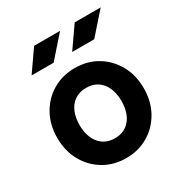

<svg xmlns="http://www.w3.org/2000/svg" viewBox="-172 -847 929 984"><g transform="rotate(-30 292.5 -355.5)"><path d="M168.5 -253.9Q168.5 -286.6 176.5 -313.8Q184.6 -341.1 200.3 -361.1Q216.1 -381.1 239.3 -392Q262.5 -402.8 292.5 -402.8Q322.5 -402.8 345.7 -392Q368.9 -381.1 384.6 -361.1Q400.4 -341.1 408.4 -313.8Q416.5 -286.6 416.5 -253.9Q416.5 -221.4 408.4 -194.1Q400.4 -166.7 384.6 -146.7Q368.9 -126.7 345.7 -115.8Q322.5 -105 292.5 -105Q262.5 -105 239.3 -116.1Q216.1 -127.2 200.3 -147.5Q184.6 -167.7 176.5 -194.8Q168.5 -221.9 168.5 -253.9ZM36.6 -253.9Q36.6 -176.8 70.1 -116.7Q103.5 -56.6 161.4 -22.2Q219.2 12.2 292.5 12.2Q366 12.2 423.7 -22.2Q481.4 -56.6 514.9 -116.7Q548.3 -176.8 548.3 -253.9Q548.3 -331.1 514.9 -391.1Q481.4 -451.2 423.7 -485.6Q366 -520 292.5 -520Q219.2 -520 161.4 -485.6Q103.5 -451.2 70.1 -391.1Q36.6 -331.1 36.6 -253.9ZM453.6 -597.7 564 -722.7H410.2L323.2 -597.7ZM213.4 -597.7 323.7 -722.7H169.9L83 -597.7Z"/></g></svg>

Font: Giphurs
Style: Regular
Weight: 400
Version: Version 2.010